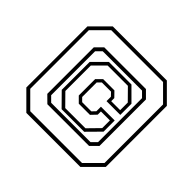

<svg xmlns="http://www.w3.org/2000/svg" viewBox="-167 -922 1143 1143"><g transform="rotate(45 404.5 -350.0)"><path d="M182 14 75 -93V-607L182 -714H637L744 -607V-93L637 14ZM191.5 -9.5H627.5L722 -104V-597L627.5 -691.5H191.5L97 -597V-104ZM234 -111 190 -154.5V-546L234 -590H585L629 -546V-154.5L585 -111ZM325.5 -170H495.5L565.5 -241.5V-306H490V-279L458 -245.5H364L329.5 -280V-418L363.5 -451.5H458L490 -418.5V-392.5H565.5V-456.5L495.5 -527.5H325L254 -456.5V-242.5ZM244 -133H575L607 -165V-535L575 -567H244L212 -535V-165ZM315 -150 234 -232V-467L315 -548H505L586 -467V-373H470V-410L449 -432H372L350 -410V-288L372 -266H449L470 -288V-326H586V-232L505 -150Z"/></g></svg>

Font: Tourney ExtraLight
Style: Regular
Weight: 250
Designer: Tyler Finck
Foundry: Etcetera Type Co
Version: Version 1.015